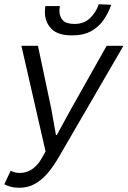

<svg xmlns="http://www.w3.org/2000/svg" viewBox="-20 -872 601 904"><path d="M70.9 12Q48 12 30.5 7.3Q13 2.7 0.3 -4.4L30.3 -68.5Q48.8 -57.7 72.9 -57.7Q107.3 -57.7 132.9 -76.7Q158.6 -95.6 174.1 -123.1L194.6 -158.8L80.8 -656.3H158.7L220.8 -362.7L243.5 -236.3H247.5L316.7 -362.7L482.1 -656.3H561.2L255.2 -129.5Q231.5 -88.5 204.4 -56.7Q177.3 -24.8 144.6 -6.4Q111.9 12 70.9 12ZM318.8 -705.4Q251.6 -705.4 221.5 -737Q191.4 -768.5 191.4 -814.4Q191.4 -820.8 191.9 -827.6Q192.4 -834.4 193.4 -843.4H261.8Q260.8 -835.1 260.3 -830.8Q259.8 -826.5 259.8 -820.8Q259.8 -794.1 275.6 -776.7Q291.3 -759.3 331.6 -759.3Q375.1 -759.3 403.7 -786.5Q432.2 -813.6 445.2 -852.1L503.6 -849.4Q490.7 -811.8 468.3 -778.9Q446 -746 409.8 -725.7Q373.6 -705.4 318.8 -705.4Z"/></svg>

Font: Source Sans Variable
Style: Italic
Weight: 200
Italic angle: -11°
Designer: Paul D. Hunt
Foundry: Adobe Systems Incorporated
Version: Version 3.006;hotconv 1.0.111;makeotfexe 2.5.65597